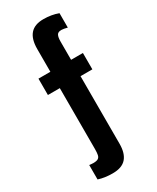

<svg xmlns="http://www.w3.org/2000/svg" viewBox="-222 -933 819 1003"><g transform="rotate(-30 187.5 -431.5)"><path d="M141.6 8.3Q118.2 8.3 96.9 5.4Q75.7 2.4 56.2 -3.9V-90.8Q63 -90.3 68.8 -89.6Q74.7 -88.9 79.6 -88.9Q100.1 -88.9 109.4 -94.7Q118.7 -100.6 121.3 -113.8Q124 -127 124 -148.9V-515.6H52.2V-614.3H124V-751.5Q124 -811 149.9 -840.8Q175.8 -870.6 229 -870.6Q277.8 -870.6 318.4 -855.5V-768.6Q307.1 -771.5 298.1 -773.2Q289.1 -774.9 282.2 -774.9Q262.2 -774.9 255.6 -762.5Q249 -750 249 -724.6V-614.3H320.3V-515.6H249V-107.9Q249 -50.3 223.1 -21Q197.3 8.3 141.6 8.3Z"/></g></svg>

Font: Antonio
Style: Bold
Weight: 700
Designer: Vernon Adams
Foundry: Vernon Adams
Version: Version 1.002